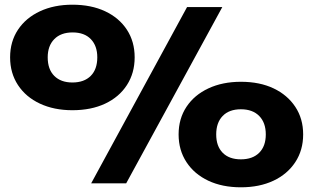

<svg xmlns="http://www.w3.org/2000/svg" viewBox="-20 -780 1334 817"><path d="M288 -311Q210 -311 150 -339Q90 -367 56.5 -418Q23 -469 23 -536Q23 -603 56.5 -653.5Q90 -704 150 -732Q210 -760 288 -760Q368 -760 427.5 -732Q487 -704 520 -653.5Q553 -603 553 -536Q553 -469 520 -418Q487 -367 427.5 -339Q368 -311 288 -311ZM288 -429Q338 -429 366 -457Q394 -485 394 -536Q394 -585 366.5 -613.5Q339 -642 289 -642Q239 -642 211 -613.5Q183 -585 183 -536Q183 -485 211 -457Q239 -429 288 -429ZM1005 17Q926 17 866.5 -11Q807 -39 773.5 -90Q740 -141 740 -208Q740 -275 773.5 -325.5Q807 -376 867 -404Q927 -432 1005 -432Q1085 -432 1144 -404Q1203 -376 1236.5 -325.5Q1270 -275 1270 -208Q1270 -141 1236.5 -90Q1203 -39 1143.5 -11Q1084 17 1005 17ZM1005 -102Q1055 -102 1083 -130Q1111 -158 1111 -208Q1111 -258 1083 -286.5Q1055 -315 1005 -315Q955 -315 927.5 -286.5Q900 -258 900 -208Q900 -158 927.5 -130Q955 -102 1005 -102ZM776 -750H926L517 0H368Z"/></svg>

Font: Unbounded
Style: Bold
Weight: 700
Designer: Luke Prowse, Jean-Baptiste Morizot, Fátima Lázaro, Florian Runge
Foundry: NaN
Version: Version 1.700